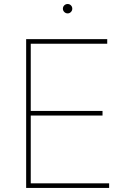

<svg xmlns="http://www.w3.org/2000/svg" viewBox="-20 -919 620 939"><path d="M107.9 0V-727.5H504.4V-705.1H130.4V-376.5H481.4V-354H130.4V-22.5H513.7V0ZM311 -853.5Q301.3 -853.5 294.4 -860.4Q287.6 -867.2 287.6 -876.5Q287.6 -886.2 294.4 -892.8Q301.3 -899.4 311 -899.4Q320.3 -899.4 326.9 -892.8Q333.5 -886.2 333.5 -876.5Q333.5 -867.2 326.9 -860.4Q320.3 -853.5 311 -853.5Z"/></svg>

Font: Inter 17pt Thin
Style: Regular
Weight: 250
Version: Version 4.001;git-66647c0bb